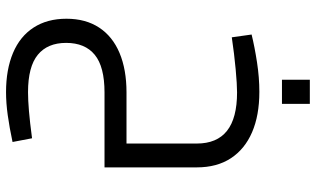

<svg xmlns="http://www.w3.org/2000/svg" viewBox="-220 -483 1021 620"><g transform="rotate(90 290.0 -172.5)"><path d="M426 234 438 297Q391 307 351.5 312.5Q312 318 277 318Q204 318 150.5 295.5Q97 273 68.5 229Q40 185 40 123Q40 61 68.5 17.5Q97 -26 150.5 -48.5Q204 -71 278 -71H443V0H278Q195 0 156.5 31.5Q118 63 118 124Q118 184 156.5 215.5Q195 247 277 247Q302 247 338 244Q374 241 426 234ZM100 -411 91 -475Q132 -485 181 -492.5Q230 -500 276 -500Q352 -500 406.5 -476.5Q461 -453 490.5 -408Q520 -363 520 -298V0H443V-298Q443 -363 402 -395.5Q361 -428 278 -428Q252 -428 203 -423.5Q154 -419 100 -411ZM237 -573V-663H315V-573Z"/></g></svg>

Font: Cairo
Style: Regular
Weight: 400
Designer: Mohamed Gaber, Accademia di Belle Arti di Urbino
Foundry: Kief Type Foundry, Accademia di Belle Arti di Urbino
Version: Version 3.120